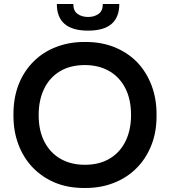

<svg xmlns="http://www.w3.org/2000/svg" viewBox="-20 -921 846 956"><path d="M406.5 15H398Q318 15 254 -11.5Q188 -39.5 142 -88Q95.5 -137 71 -203.5Q47 -268 47 -343.5V-352.5Q47 -434.5 73 -501Q100 -568.5 148 -615.5Q195.5 -663 261 -687.5Q325 -712 398.5 -712H407Q486.5 -712 551.5 -685.5Q618 -658 664.5 -609.5Q710.5 -560.5 735.5 -493.5Q759.5 -428.5 759.5 -352.5V-343.5Q759.5 -261.5 733 -196.5Q706 -129 658 -82Q610 -34.5 544.5 -9.5Q481 15 406.5 15ZM402.5 -100.5Q475.5 -100.5 527 -131.8Q578.5 -163 605.5 -218.8Q632.5 -274.5 632.5 -348Q632.5 -427 603.5 -482.8Q574.5 -538.5 522.8 -567.8Q471 -597 402.5 -597Q329.5 -597 278 -565.8Q226.5 -534.5 199.5 -478.5Q172.5 -422.5 172.5 -348Q172.5 -270 201.5 -214.5Q230.5 -159 282.2 -129.8Q334 -100.5 402.5 -100.5ZM418.5 -768.5Q263 -768.5 263 -901H345Q345 -866.5 366.5 -851.5Q388 -836.5 418.5 -836.5Q449.5 -836.5 470.8 -851.8Q492 -867 492 -901H574Q574 -768.5 418.5 -768.5Z"/></svg>

Font: Acari Sans Neue
Style: Bold
Weight: 700
Designer: Alfredo Marco Pradil (font), Cristiano Sobral (main changes)
Foundry: Hanken Design Co. (font), Cristiano Sobral (main changes)
Version: Version 2.459;March 19, 2022;FontCreator 14.0.0.2808 64-bit;